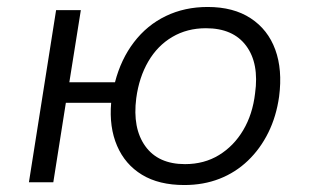

<svg xmlns="http://www.w3.org/2000/svg" viewBox="-20 -523 892 551"><path d="M509 8Q436 8 387.5 -21.5Q339 -51 316 -104.5Q293 -158 299 -228H169L133 0H63L141 -494H212L179 -287H310Q327 -353 364.5 -402Q402 -451 456 -477Q510 -503 576 -503Q650 -503 699.5 -470.5Q749 -438 770 -380.5Q791 -323 781 -246Q773 -189 750 -142.5Q727 -96 691.5 -62Q656 -28 610 -10Q564 8 509 8ZM511 -52Q566 -52 608.5 -78Q651 -104 678 -149.5Q705 -195 712 -255Q724 -341 686.5 -391.5Q649 -442 571 -442Q517 -442 474.5 -417Q432 -392 405.5 -346.5Q379 -301 371 -241Q360 -155 397 -103.5Q434 -52 511 -52Z"/></svg>

Font: Nunito Sans 7pt Light
Style: Italic
Weight: 300
Italic angle: -9°
Designer: Vernon Adams
Foundry: Vernon Adams
Version: Version 3.101;gftools[0.9.27]